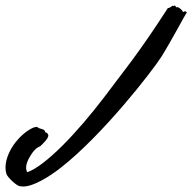

<svg xmlns="http://www.w3.org/2000/svg" viewBox="-444 -437 700 699"><path d="M-296 94C-288 86 -268 68 -268 56C-268 54 -269 51 -272 48C-277 43 -280 47 -280 42C-280 36 -289 33 -298 31C-306 29 -306 25 -311 25C-328 25 -361 50 -378 70C-404 98 -424 138 -424 173C-424 180 -423 188 -421 195C-418 208 -382 241 -371 241H-369C-366 242 -362 242 -359 242C-322 242 -264 206 -222 173C-71 55 109 -176 144 -231C179 -287 233 -389 235 -390L236 -391C236 -393 232 -396 229 -396C228 -396 228 -395 227 -395C226 -394 225 -394 224 -394C221 -394 220 -396 219 -399C217 -402 206 -411 203 -411C201 -411 200 -410 199 -410C195 -413 194 -417 192 -417L190 -416C189 -416 188 -415 188 -415C186 -415 185 -416 184 -416C183 -416 182 -416 181 -414C178 -411 171 -408 170 -408C168 -408 167 -408 166 -406C58 -238 2 -173 -61 -88C-164 48 -280 168 -345 190C-347 185 -349 180 -349 174C-349 163 -345 148 -332 128C-312 96 -299 98 -296 94Z"/></svg>

Font: Oregano
Style: Italic
Weight: 400
Italic angle: -12°
Designer: Astigmatic (AOETI)
Foundry: Astigmatic (AOETI)
Version: Version 1.000